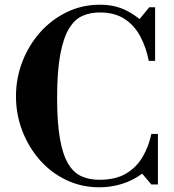

<svg xmlns="http://www.w3.org/2000/svg" viewBox="-20 -785 739 817"><path d="M403 12Q327 12 262 -19Q197 -50 149.5 -104Q102 -158 75 -228Q48 -298 48 -375Q48 -452 75 -522Q102 -592 150 -646.5Q198 -701 263.5 -733Q329 -765 406 -765Q456 -765 495.5 -750Q535 -735 574 -704L615 -754H640V-526H613Q602 -583 577 -630Q552 -677 510 -704.5Q468 -732 404 -732Q364 -732 331 -717.5Q298 -703 274 -664Q250 -625 236.5 -553.5Q223 -482 223 -369Q223 -263 235 -195Q247 -127 270 -88.5Q293 -50 326.5 -35Q360 -20 403 -20Q472 -20 516.5 -46.5Q561 -73 587 -117.5Q613 -162 624 -215H652V0H624L585 -46Q544 -16 497.5 -2Q451 12 403 12Z"/></svg>

Font: Libre Bodoni Medium
Style: Regular
Weight: 500
Designer: Pablo Impallari, Rodrigo Fuenzalida
Foundry: Impallari Type
Version: Version 2.005;gftools[0.9.23]